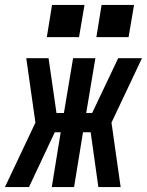

<svg xmlns="http://www.w3.org/2000/svg" viewBox="-60 -755 593 775"><path d="M57 0H-40L83 -260L46 -520H136L168 -299H198L235 -520H325L288 -299H312L417 -520H513L390 -260L427 0H337L306 -221H275L239 0H149L185 -221H161ZM459 -605H329L350 -735H481ZM259 -605H129L150 -735H281Z"/></svg>

Font: Iosevka SS04 Semibold Oblique
Style: Regular
Weight: 600
Italic angle: -9°
Monospace: yes
Designer: Belleve Invis
Foundry: Belleve Invis
Version: Version 19.0.0; ttfautohint (v1.8.4)